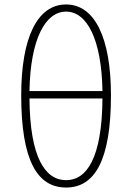

<svg xmlns="http://www.w3.org/2000/svg" viewBox="-20 -827 591 860"><path d="M439 -386C437 -122 370 -20 276 -20C182 -20 114 -122 112 -386ZM112 -419C116 -652 183 -775 276 -775C369 -775 435 -652 439 -419ZM276 -807C147 -807 75 -658 75 -400C75 -108 147 13 276 13C404 13 477 -108 477 -400C477 -658 404 -807 276 -807Z"/></svg>

Font: Noto Sans CJK Thin
Style: Regular
Weight: 100
Designer: Ryoko NISHIZUKA (kana & ideographs); Paul D. Hunt (Latin, Greek & Cyrillic); Wenlong ZHANG (bopomofo); Sandoll Communica
Foundry: Adobe Systems Incorporated
Version: Version 1.000;PS 1;hotconv 1.0.78;makeotf.lib2.5.61930